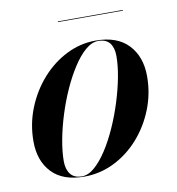

<svg xmlns="http://www.w3.org/2000/svg" viewBox="-69 -625 644 698"><g transform="rotate(-10 253.0 -276.0)"><path d="M187.5 10Q108.5 10 67.8 -33Q27 -76 27 -148Q27 -212 50.2 -270Q73.5 -328 113.2 -373Q153 -418 204.5 -444Q256 -470 313 -470Q392.5 -470 433.8 -426Q475 -382 475 -310Q475 -246.5 452.2 -189Q429.5 -131.5 389.8 -86.5Q350 -41.5 298 -15.8Q246 10 187.5 10ZM179.5 7.5Q202.5 7.5 226 -13Q249.5 -33.5 271.8 -67.8Q294 -102 313.2 -145Q332.5 -188 347 -234Q361.5 -280 369.8 -323.5Q378 -367 378 -402Q378 -432 364.5 -449.5Q351 -467 321.5 -467Q298.5 -467 274.8 -446.8Q251 -426.5 228.8 -392Q206.5 -357.5 187.2 -314.8Q168 -272 153.5 -225.8Q139 -179.5 131 -136.2Q123 -93 123 -57.5Q123 -28 136.8 -10.2Q150.5 7.5 179.5 7.5ZM190 -560V-562.5H430V-560Z"/></g></svg>

Font: Bodoni Moda 72pt SemiBold
Style: Italic
Weight: 600
Italic angle: -13°
Designer: Owen Earl
Foundry: indestructible type
Version: Version 2.004